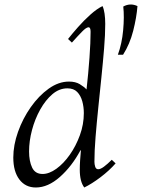

<svg xmlns="http://www.w3.org/2000/svg" viewBox="-20 -817 630 852"><path d="M139 15Q93 15 66 -20.5Q39 -56 39 -118Q39 -173 60 -232Q81 -291 116.5 -341.5Q152 -392 196 -423.5Q240 -455 286 -455Q315 -455 334 -443.5Q353 -432 364 -420Q372 -491 377 -560Q382 -629 382 -676Q382 -696 373 -696Q363 -696 344 -676.5Q325 -657 299 -628L282 -644Q300 -667 326 -696.5Q352 -726 381 -752Q410 -778 435 -790Q441 -777 444 -756.5Q447 -736 447 -711Q447 -664 442 -603Q437 -542 430 -474Q423 -406 416 -338Q409 -270 404 -208.5Q399 -147 399 -99Q399 -88 402.5 -77Q406 -66 416 -66Q426 -66 441.5 -77.5Q457 -89 476 -108L493 -92Q465 -60 426 -30.5Q387 -1 354 15Q334 -11 334 -64Q334 -84 335.5 -106Q337 -128 339 -150H337Q299 -79 246 -32Q193 15 139 15ZM169 -45Q198 -45 230 -68Q262 -91 289.5 -130Q317 -169 334.5 -217Q352 -265 352 -315Q352 -343 345 -368Q338 -393 322.5 -409Q307 -425 279 -425Q243 -425 212.5 -399Q182 -373 158.5 -331Q135 -289 122 -240Q109 -191 109 -145Q109 -102 122.5 -73.5Q136 -45 169 -45ZM527 -788Q558 -805 590 -790Q586 -739 571 -680Q556 -621 526 -574H503Q521 -623 526.5 -683Q532 -743 527 -788Z"/></svg>

Font: Bona Nova
Style: Italic
Weight: 400
Italic angle: -4°
Designer: Mateusz Machalski
Foundry: Capitalics
Version: Version 4.001; ttfautohint (v1.8.3)